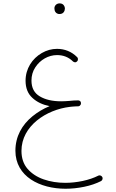

<svg xmlns="http://www.w3.org/2000/svg" viewBox="-20 -837 689 1144"><path d="M71.8 61C71.8 215.8 218.8 287.6 370.6 287.6C407.2 287.6 444.3 283.7 481.9 275.9C519.5 268.1 552.7 256.8 581.5 242.2C589.8 237.8 591.3 229.5 591.3 225.6C591.3 223.1 590.8 220.2 589.4 217.8C585 209.5 576.7 208 572.8 208C570.3 208 567.4 208.5 564.9 210C539.1 223.1 508.8 233.4 473.1 241.2C437.5 248.5 402.8 252.4 369.1 252.4C323.2 252.4 280.3 245.6 240.7 231.9C201.2 218.3 168.9 197.3 144.5 169.4C120.1 141.1 107.9 105.5 107.9 62C107.9 -86.9 256.3 -183.6 396 -200.2C400.4 -200.7 405.3 -201.2 410.2 -201.7C423.3 -203.1 435.1 -203.1 445.3 -203.6C451.2 -203.6 455.6 -206.1 459 -211.4H459.5C459.5 -211.9 459.5 -211.9 460 -212.4C461.4 -214.8 462.4 -217.8 462.4 -221.2V-222.2C462.4 -231.4 457.5 -237.3 447.3 -238.8H443.4C427.2 -238.8 410.6 -237.8 393.6 -235.8C376.5 -234.4 359.9 -233.4 344.2 -233.4C292.5 -233.4 250 -243.2 217.3 -262.7C184.1 -282.2 167.5 -313.5 167.5 -356.9C167.5 -385.7 174.8 -412.1 189.9 -435.1C219.2 -481 269 -508.8 319.8 -508.8C357.9 -508.8 389.6 -496.1 415.5 -470.2C419.9 -467.3 423.8 -465.8 427.7 -465.8C432.6 -465.8 437 -468.3 440.9 -473.1C443.4 -476.1 444.3 -479.5 444.3 -483.4C444.3 -485.4 445.3 -492.2 438 -498C407.2 -528.8 366.2 -545.9 319.8 -545.9C288.1 -545.9 257.8 -537.6 229 -521C171.9 -487.8 132.3 -428.2 132.3 -356C132.3 -312.5 146 -278.3 172.9 -253.9C199.7 -229 233.9 -212.9 275.4 -204.6C238.3 -189.5 204.1 -168.9 173.3 -144C111.3 -93.3 71.8 -24.4 71.8 61ZM304.2 -788.1C304.2 -782.7 305.7 -777.8 306.2 -773.4C309.6 -763.2 318.4 -753.4 334.5 -753.4C359.4 -753.4 366.7 -772.9 366.7 -787.1C366.7 -793 364.7 -798.3 361.3 -803.7C356.9 -811 348.6 -816.9 335.4 -816.9C315.9 -816.9 304.2 -802.2 304.2 -788.1Z"/></svg>

Font: Mikhak ExtraLight
Style: Regular
Weight: 200
Designer: Amin Abedi
Version: Version 3.2